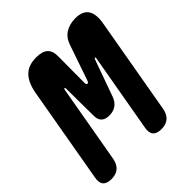

<svg xmlns="http://www.w3.org/2000/svg" viewBox="-232 -882 1033 1033"><g transform="rotate(-45 284.5 -365.0)"><path d="M491 -60Q484 -25 463.5 -7.5Q443 10 408 10Q373 10 358.5 -7.5Q344 -25 351 -60L430 -510Q431 -513 429 -514Q429 -515 427 -515Q423 -515 421 -510L345 -298Q334 -269 313 -254.5Q292 -240 262 -240Q232 -240 216.5 -254.5Q201 -269 201 -298L199 -510Q199 -515 195 -515Q191 -515 190 -510L111 -60Q104 -25 83.5 -7.5Q63 10 28 10Q-7 10 -21.5 -7.5Q-36 -25 -29 -60L67 -608Q79 -674 111.5 -707Q144 -740 204 -740Q251 -740 272 -720Q293 -700 292 -658L291 -460Q291 -445 299 -444.5Q307 -444 312 -460L380 -658Q394 -700 426 -720Q458 -740 502 -740Q557 -740 578 -708Q599 -676 588 -614Z"/></g></svg>

Font: Maple Mono NL ExtraBold
Style: Italic
Weight: 800
Italic angle: -10°
Monospace: yes
Designer: subframe7536
Version: Version 7.000